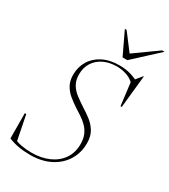

<svg xmlns="http://www.w3.org/2000/svg" viewBox="-222 -1023 1003 1138"><g transform="rotate(30 279.5 -454.0)"><path d="M494 -641Q467 -675.5 431.8 -688.5Q396.5 -701.5 359 -701.5Q309 -701.5 270 -683Q231 -664.5 208.8 -630.2Q186.5 -596 186.5 -549Q186.5 -509 203 -481.2Q219.5 -453.5 246.8 -433Q274 -412.5 304.5 -392.5Q335.5 -373.5 364.8 -351Q394 -328.5 413 -297Q432 -265.5 432 -218Q432 -153 400.2 -101.2Q368.5 -49.5 310.2 -19.8Q252 10 173.5 10Q129.5 10 93.2 3.5Q57 -3 24.5 -16.5L23.5 -188.5H33.5L69.5 -6.5L35 -40Q64 -19 101.5 -12.2Q139 -5.5 172.5 -5.5Q240 -5.5 291.5 -28.2Q343 -51 372.2 -93.5Q401.5 -136 401.5 -195Q401.5 -231.5 390 -258Q378.5 -284.5 359.2 -304Q340 -323.5 316.8 -338.8Q293.5 -354 271 -368.5Q241 -388 215 -409.8Q189 -431.5 173.2 -460.5Q157.5 -489.5 157.5 -530Q157.5 -581.5 182 -623.2Q206.5 -665 254 -690Q301.5 -715 370 -715Q413 -715 448.5 -704Q484 -693 510 -677L483.5 -682L522.5 -729.5H525.5L502.5 -508H494L473.5 -674ZM559 -918 392.5 -764.5H360L287 -918H299L392.5 -795H370.5L542.5 -918Z"/></g></svg>

Font: Newsreader 60pt ExtraLight
Style: Italic
Weight: 250
Italic angle: -17°
Designer: Hugues Gentile
Foundry: Production Type
Version: Version 1.003